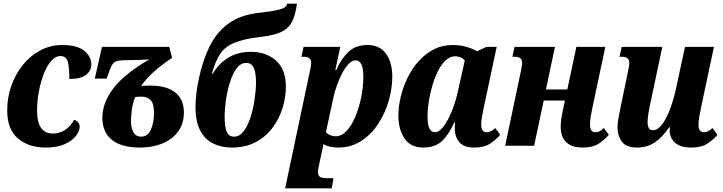

<svg xmlns="http://www.w3.org/2000/svg" viewBox="-20 -790 3921 1041"><path d="M228 10Q135 10 77 -39.5Q19 -89 19 -191Q19 -260 41 -323.5Q63 -387 103 -437Q143 -487 198 -516.5Q253 -546 318 -546Q398 -546 436.5 -515Q475 -484 475 -439Q475 -408 448 -385Q421 -362 356 -362Q356 -419 348.5 -452.5Q341 -486 307 -486Q281 -486 258 -460Q235 -434 218 -391Q201 -348 191 -295.5Q181 -243 181 -190Q181 -66 267 -66Q303 -66 333.5 -86Q364 -106 382 -141Q412 -129 412 -103Q412 -79 391 -52.5Q370 -26 329.5 -8Q289 10 228 10Z M739 10Q639 10 587 -31.5Q535 -73 535 -152Q535 -232 594 -310Q653 -388 789 -468Q759 -466 731.5 -465Q704 -464 679 -464Q643 -464 624 -461Q605 -458 595 -447.5Q585 -437 576 -413L558 -364H494L533 -536H898L913 -476Q866 -446 820.5 -406.5Q775 -367 745 -324Q761 -325 773 -325.5Q785 -326 794 -326Q883 -326 930 -289Q977 -252 977 -180Q977 -119 945.5 -76.5Q914 -34 860.5 -12Q807 10 739 10ZM745 -49Q781 -49 798 -87Q815 -125 815 -179Q815 -228 797 -247Q779 -266 747 -266Q730 -266 713 -264Q698 -226 694 -189.5Q690 -153 690 -136Q690 -97 703.5 -73Q717 -49 745 -49Z M1236 10Q1180 10 1135.5 -12Q1091 -34 1065.5 -82.5Q1040 -131 1040 -211Q1040 -278 1058 -363Q1079 -463 1117 -539.5Q1155 -616 1219 -662.5Q1283 -709 1381 -720Q1442 -727 1474.5 -733.5Q1507 -740 1520.5 -748Q1534 -756 1537 -770H1590Q1582 -708 1563 -671.5Q1544 -635 1503 -616Q1462 -597 1387 -589Q1301 -579 1250.5 -558Q1200 -537 1173 -496.5Q1146 -456 1129 -389H1133Q1165 -445 1217.5 -477Q1270 -509 1340 -509Q1423 -509 1476.5 -461.5Q1530 -414 1530 -319Q1530 -264 1512.5 -206Q1495 -148 1459 -99Q1423 -50 1367.5 -20Q1312 10 1236 10ZM1249 -49Q1279 -49 1301.5 -79Q1324 -109 1338.5 -155Q1353 -201 1360.5 -251.5Q1368 -302 1368 -343Q1368 -399 1355 -424Q1342 -449 1315 -449Q1285 -449 1263 -419.5Q1241 -390 1226.5 -343.5Q1212 -297 1205 -247Q1198 -197 1198 -156Q1198 -101 1209.5 -75Q1221 -49 1249 -49Z M1526 231 1658 -394Q1662 -411 1664.5 -426Q1667 -441 1667 -449Q1667 -482 1629 -482H1614L1626 -536H1825L1798 -410H1803Q1829 -470 1868.5 -508Q1908 -546 1973 -546Q2039 -546 2073 -498.5Q2107 -451 2107 -374Q2107 -312 2088 -245Q2069 -178 2031.5 -120Q1994 -62 1939 -26Q1884 10 1814 10Q1789 10 1768 5Q1747 0 1733 -8Q1730 12 1724 38L1712 94Q1709 109 1706.5 121.5Q1704 134 1704 143Q1704 162 1715 169Q1726 176 1750 176H1788L1779 231ZM1800 -51Q1832 -51 1859.5 -80.5Q1887 -110 1907 -158Q1927 -206 1938.5 -263Q1950 -320 1950 -374Q1950 -463 1908 -463Q1890 -463 1871.5 -444.5Q1853 -426 1836.5 -395Q1820 -364 1806.5 -327Q1793 -290 1786 -253L1747 -73Q1758 -62 1772 -56.5Q1786 -51 1800 -51Z M2274 10Q2207 10 2173.5 -39Q2140 -88 2140 -162Q2140 -211 2152.5 -264.5Q2165 -318 2189.5 -368Q2214 -418 2249.5 -458Q2285 -498 2331.5 -522Q2378 -546 2435 -546Q2476 -546 2511 -535.5Q2546 -525 2566 -512L2618 -536H2673L2604 -212Q2598 -184 2593.5 -158.5Q2589 -133 2589 -114Q2589 -73 2618 -73Q2631 -73 2642 -78.5Q2653 -84 2665 -96L2692 -59Q2670 -33 2637.5 -11.5Q2605 10 2550 10Q2497 10 2471.5 -18Q2446 -46 2446 -92Q2446 -101 2446 -108.5Q2446 -116 2448 -126H2443Q2414 -61 2376.5 -25.5Q2339 10 2274 10ZM2338 -73Q2361 -73 2385 -104.5Q2409 -136 2429 -185.5Q2449 -235 2461 -288L2500 -462Q2488 -476 2474 -480.5Q2460 -485 2448 -485Q2420 -485 2396 -462.5Q2372 -440 2354 -403.5Q2336 -367 2323.5 -323.5Q2311 -280 2304.5 -237Q2298 -194 2298 -161Q2298 -111 2309 -92Q2320 -73 2338 -73Z M3140 10Q3094 10 3068 -5.5Q3042 -21 3031 -46Q3020 -71 3020 -99Q3020 -137 3030 -183L3043 -245H2928L2876 0H2719L2801 -389Q2805 -409 2808 -424.5Q2811 -440 2811 -449Q2811 -482 2773 -482H2758L2770 -536H2989L2940 -305H3056L3105 -536H3262L3193 -211Q3187 -183 3183 -158.5Q3179 -134 3179 -114Q3179 -73 3207 -73Q3220 -73 3231 -78.5Q3242 -84 3254 -96L3281 -59Q3259 -33 3226.5 -11.5Q3194 10 3140 10Z M3433 10Q3375 10 3351.5 -22.5Q3328 -55 3328 -99Q3328 -121 3333.5 -152Q3339 -183 3347 -220L3382 -388Q3386 -407 3389 -423Q3392 -439 3392 -449Q3392 -482 3354 -482H3339L3351 -536H3571L3509 -243Q3500 -204 3495.5 -174.5Q3491 -145 3491 -126Q3491 -110 3497 -97Q3503 -84 3521 -84Q3546 -84 3570 -116Q3594 -148 3613.5 -200Q3633 -252 3646 -313L3694 -536H3851L3782 -212Q3776 -184 3771.5 -158Q3767 -132 3767 -113Q3767 -73 3797 -73Q3819 -73 3843 -96L3870 -59Q3848 -33 3815.5 -11.5Q3783 10 3729 10Q3669 10 3640 -16Q3611 -42 3611 -83Q3611 -93 3612 -100H3608Q3572 -46 3530.5 -18Q3489 10 3433 10Z"/></svg>

Font: Noto Serif Condensed ExtraBold
Style: Italic
Weight: 800
Width: 3
Italic angle: -12°
Designer: Monotype Design Team
Foundry: Monotype Imaging Inc.
Version: Version 2.014; ttfautohint (v1.8.4.7-5d5b)